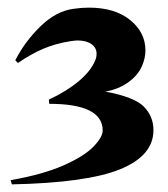

<svg xmlns="http://www.w3.org/2000/svg" viewBox="-20 -831 440 503"><path d="M249 -489Q249 -559 109 -559L108 -570Q155 -592 186.5 -618.5Q218 -645 229 -672Q233 -680 233 -690Q233 -706 219.5 -715.5Q206 -725 183 -725Q178 -725 164 -723Q126 -717 94 -703.5Q62 -690 27 -666L20 -673Q45 -722 86 -762Q127 -802 173 -808Q194 -811 213 -811Q281 -811 321 -778.5Q361 -746 361 -699Q361 -679 352 -658Q341 -633 315.5 -615Q290 -597 256 -591Q332 -577 357 -551.5Q382 -526 382 -490Q382 -423 294.5 -387.5Q207 -352 11 -348L8 -359Q93 -374 147 -398Q201 -422 225 -447Q249 -472 249 -489Z"/></svg>

Font: Tiejili SC
Style: Regular
Weight: 400
Designer: Buernia
Foundry: Ershou Xiaoxi Press
Version: Version 1.100